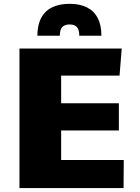

<svg xmlns="http://www.w3.org/2000/svg" viewBox="-20 -958 712 978"><path d="M79.1 0V-710.9H600.1L588.9 -572.8H291.5V-432.1H585.4V-293.5H291.5V-143.1H610.4L609.4 0ZM170.4 -775.9Q170.4 -830.1 189.5 -866.2Q208.5 -902.3 245.1 -920.4Q281.7 -938.5 334.5 -938.5Q386.7 -938.5 422.9 -920.4Q459 -902.3 477.8 -866.2Q496.6 -830.1 496.6 -775.9H383.8Q383.8 -796.9 378.2 -809.6Q372.6 -822.3 361.6 -827.9Q350.6 -833.5 334.5 -833.5Q310.5 -833.5 297.6 -820.6Q284.7 -807.6 284.7 -775.9Z"/></svg>

Font: Comme Black
Style: Regular
Weight: 900
Version: Version 1.000;gftools[0.9.27]